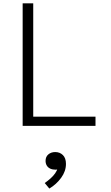

<svg xmlns="http://www.w3.org/2000/svg" viewBox="-20 -750 660 1144"><path d="M115 0V-730H178V0ZM549 0H151V-55H549ZM251.5 208.5Q251.5 184 268 170Q284.5 156 309 156Q336.5 156 354.8 174Q373 192 373 226.5Q373 270 344.5 309.2Q316 348.5 274 373.5L246.5 340.5Q267 326 282.2 312.2Q297.5 298.5 308.8 282.5Q320 266.5 325.5 247.5L338.5 255.5Q326.5 261 311 261Q293 261 279.5 254.8Q266 248.5 258.8 236.5Q251.5 224.5 251.5 208.5Z"/></svg>

Font: Monaspace Neon Var ExtraLight
Style: Regular
Weight: 200
Designer: Riley Cran and the Lettermatic Team
Version: Version 1.200 (Monaspace Neon Var)